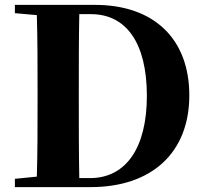

<svg xmlns="http://www.w3.org/2000/svg" viewBox="-20 -767 839 787"><path d="M305 -37C303 -142 303 -248 303 -360V-393C303 -501 303 -606 305 -709H353C496 -709 582 -593 582 -374C582 -162 497 -37 349 -37ZM41 -747V-713L131 -705C134 -602 134 -498 134 -393V-360C134 -248 134 -144 131 -43L41 -34V0H351C603 0 756 -142 756 -376C756 -606 613 -747 369 -747Z"/></svg>

Font: Noto Serif CJK JP Black
Style: Regular
Weight: 900
Designer: Ryoko NISHIZUKA 西塚涼子 (kana & ideographs); Frank Grießhammer (Latin, Greek & Cyrillic); Wenlong ZHANG 张文龙 (bopomofo); San
Foundry: Adobe Systems Incorporated
Version: Version 1.001;PS 1.001;hotconv 16.6.54;makeotf.lib2.5.65590